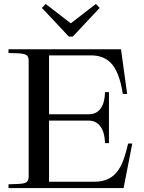

<svg xmlns="http://www.w3.org/2000/svg" viewBox="-20 -951 730 971"><path d="M23 -19V0H605L649 -225H628C604 -125 577 -32 458 -32H228V-341H429C472 -341 509 -309 511 -227H531V-485H511C509 -401 472 -373 429 -373H228V-671H437C517 -671 577 -635 601 -476H623L592 -702H23V-683C98 -680 125 -685 125 -642V-60C125 -17 98 -22 23 -19ZM192 -911 211 -931 338 -833 465 -931 484 -911 348 -766H328Z"/></svg>

Font: Ortica Linear
Style: Regular
Weight: 400
Designer: Benedetta Bovani
Foundry: Collletttivo
Version: Version 2.000;Glyphs 3.1.2 (3151)